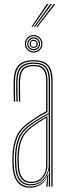

<svg xmlns="http://www.w3.org/2000/svg" viewBox="-20 -894 328 920"><path d="M225.8 0V-505Q225.8 -556 206.2 -577.9Q186.8 -599.8 142 -599.8Q94.8 -599.8 74.1 -578Q53.5 -556.2 51.8 -507.5Q51 -485 51.5 -458.8Q52 -432.5 52.8 -406.8H46.5Q45.8 -432.8 45.2 -459.4Q44.8 -486 45.5 -507.8Q47.2 -560 69.6 -582.8Q92 -605.5 142 -605.5Q174.2 -605.5 193.9 -595.2Q213.5 -585 222.8 -563Q232 -541 232 -505V0ZM126.8 -11.2Q157 -11.2 176.1 -26Q195.2 -40.8 204.4 -61.8Q213.5 -82.8 213.5 -101.2V-347Q195 -337.2 170.9 -322.6Q146.8 -308 127 -293.8Q89 -266.5 74.4 -231.8Q59.8 -197 57.8 -146.5Q57.2 -132.2 57.5 -123.4Q57.8 -114.5 58.8 -95Q61 -54.2 78.9 -32.8Q96.8 -11.2 126.8 -11.2ZM127.2 -17Q99.5 -17 83.2 -37.2Q67 -57.5 64.8 -95.2Q63.8 -112.5 63.5 -123.1Q63.2 -133.8 63.8 -146.2Q65.8 -198.5 80.6 -231.2Q95.5 -264 130.5 -289.5Q146.8 -301.5 167.6 -314.8Q188.5 -328 207.2 -338.2V-101Q207.2 -82.8 199.4 -63.2Q191.5 -43.8 174 -30.4Q156.5 -17 127.2 -17ZM127.8 -22.8Q154 -22.8 170.2 -34.9Q186.5 -47 193.9 -65.1Q201.2 -83.2 201.2 -100.8V-329.5Q186.2 -320.5 168.4 -309Q150.5 -297.5 133 -284.5Q99.2 -259 85.5 -227.4Q71.8 -195.8 70 -146.2Q69.5 -133 69.8 -124.1Q70 -115.2 71 -95.5Q73 -61.5 87.6 -42.1Q102.2 -22.8 127.8 -22.8ZM124.2 5.5Q85.5 5.5 64.2 -20.9Q43 -47.2 40.5 -93.8Q39.5 -111.5 39.2 -123.8Q39 -136 39.5 -147.8Q41.5 -196.5 56.8 -236Q72 -275.5 118 -308.2Q131.2 -317.5 145 -326.6Q158.8 -335.8 172.9 -344.5Q187 -353.2 201.2 -361V-505Q201.2 -542 188.1 -559.6Q175 -577.2 142 -577.2Q107.2 -577.2 92.4 -560.5Q77.5 -543.8 76.2 -506.8Q75.5 -485.5 75.9 -461.4Q76.2 -437.2 77 -406.8H71Q70.2 -435.8 69.9 -461.1Q69.5 -486.5 70 -506.8Q71.2 -546.5 87.4 -564.8Q103.5 -583 142 -583Q178.2 -583 192.9 -564.1Q207.5 -545.2 207.5 -505V-357.2Q184.5 -345 162.2 -331Q140 -317 120.5 -303Q77.2 -272 62.4 -234Q47.5 -196 45.5 -147.5Q45 -133 45.2 -123.8Q45.5 -114.5 46.5 -94.2Q49 -48.8 69.4 -24.5Q89.8 -0.2 125 -0.2Q155.2 -0.2 177.9 -16.4Q200.5 -32.5 210.5 -60.2H212L208.2 -7.2V0H201.8V-4.8L207.2 -44.8H205.8Q195 -21.5 172.8 -8Q150.5 5.5 124.2 5.5ZM213.8 0V-15L215.5 -78.8H214Q208 -50 184.6 -27.9Q161.2 -5.8 125.8 -5.8Q92.8 -5.8 73.9 -28.8Q55 -51.8 52.8 -94.5Q51.8 -112.2 51.5 -123.2Q51.2 -134.2 51.8 -147.2Q53.5 -194.5 67.5 -231.4Q81.5 -268.2 124 -298.8Q138.2 -308.8 154.2 -318.6Q170.2 -328.5 185.8 -337.5Q201.2 -346.5 213.5 -353V-505Q213.5 -550 197 -569.2Q180.5 -588.5 142 -588.5Q101.8 -588.5 83.5 -569.6Q65.2 -550.8 64 -507Q63.2 -484.5 63.8 -458.4Q64.2 -432.2 65 -406.8H58.8Q58 -432.8 57.5 -459.4Q57 -486 57.8 -507.2Q59.2 -553.5 78.6 -573.9Q98 -594.2 142 -594.2Q183.5 -594.2 201.6 -573.5Q219.8 -552.8 219.8 -505V0ZM141.2 -642Q129.8 -642 120.1 -647.6Q110.5 -653.2 104.9 -662.9Q99.2 -672.5 99.2 -684Q99.2 -695.8 104.9 -705.2Q110.5 -714.8 120.1 -720.4Q129.8 -726 141.2 -726Q153 -726 162.5 -720.4Q172 -714.8 177.6 -705.2Q183.2 -695.8 183.2 -684Q183.2 -672.5 177.6 -662.9Q172 -653.2 162.5 -647.6Q153 -642 141.2 -642ZM141.2 -647.5Q156.2 -647.5 167 -658.2Q177.8 -669 177.8 -684Q177.8 -699 167 -709.8Q156.2 -720.5 141.2 -720.5Q126.2 -720.5 115.5 -709.8Q104.8 -699 104.8 -684Q104.8 -669 115.5 -658.2Q126.2 -647.5 141.2 -647.5ZM141.2 -653.2Q128.2 -653.2 119.4 -662.1Q110.5 -671 110.5 -684Q110.5 -697 119.4 -705.9Q128.2 -714.8 141.2 -714.8Q154.2 -714.8 163.1 -705.9Q172 -697 172 -684Q172 -671 163.1 -662.1Q154.2 -653.2 141.2 -653.2ZM141.2 -658.8Q151.8 -658.8 159.1 -666.2Q166.5 -673.8 166.5 -684Q166.5 -694.5 159.1 -701.9Q151.8 -709.2 141.2 -709.2Q131 -709.2 123.5 -701.9Q116 -694.5 116 -684Q116 -673.8 123.5 -666.2Q131 -658.8 141.2 -658.8ZM141.2 -664.5Q133.2 -664.5 127.5 -670.2Q121.8 -676 121.8 -684Q121.8 -692 127.5 -697.8Q133.2 -703.5 141.2 -703.5Q149.2 -703.5 155 -697.8Q160.8 -692 160.8 -684Q160.8 -676 155 -670.2Q149.2 -664.5 141.2 -664.5ZM141.2 -670Q155.2 -670 155.2 -684Q155.2 -698 141.2 -698Q127.2 -698 127.2 -684Q127.2 -670 141.2 -670ZM130.5 -765.5 204.5 -874.5H212.5L136.5 -765.5ZM154.2 -765.5 237 -874.5H245L160.2 -765.5ZM142.5 -765.5 220.8 -874.5H228.8L148.5 -765.5Z"/></svg>

Font: Big Shoulders Inline Display ExtraLight
Style: Regular
Weight: 250
Version: Version 2.002